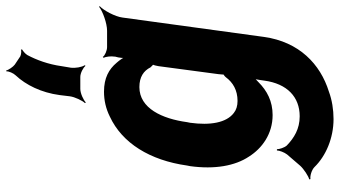

<svg xmlns="http://www.w3.org/2000/svg" viewBox="-260 -636 1104 624"><g transform="rotate(-90 292.0 -324.0)"><path d="M344 -31 342 -17C332 57 289 98 226 98C185 98 156 80 131 56C124 48 119 32 119 24H115C115 32 109 48 102 57L65 100C55 111 31 127 21 129L22 133C32 131 52 137 61 146C97 183 155 208 217 208C248 208 279 203 306 193C396 165 468 96 484 -18L547 -478C550 -502 570 -539 584 -552L582 -554C567 -542 528 -528 504 -528H451C440 -528 423 -535 419 -542L416 -539C420 -533 422 -514 420 -504V-502C416 -489 414 -471 417 -462L421 -464C419 -473 408 -488 400 -497C379 -522 351 -538 306 -538C278 -538 251 -532 225 -519C139 -479 83 -389 66 -268L64 -258C53 -178 65 -112 95 -67C122 -24 169 10 230 10C275 10 309 -8 337 -36C343 -41 351 -49 354 -55L351 -56C347 -51 345 -39 344 -31ZM389 -361 363 -166C363 -163 361 -149 362 -148L366 -151C364 -152 355 -145 353 -142C336 -119 311 -104 276 -104C260 -104 247 -108 237 -116C205 -140 196 -193 205 -258L207 -268C218 -349 252 -423 321 -423C354 -423 374 -409 385 -387C387 -385 395 -376 397 -377L395 -381C393 -380 389 -364 389 -361ZM421 -810 394 -828C387 -833 376 -849 375 -856L372 -855C373 -848 366 -832 359 -825C328 -792 303 -742 295 -682L291 -649C289 -633 277 -608 269 -600L271 -597C279 -605 301 -615 315 -615H354C366 -615 384 -606 390 -598L392 -601C386 -609 382 -631 384 -646L389 -676C395 -719 409 -757 425 -787C429 -794 439 -802 443 -804V-808C439 -806 427 -807 421 -810Z"/></g></svg>

Font: Asimov
Style: EdgeNarIt
Weight: 500
Designer: Google
Version: Version 2.000980: 2014